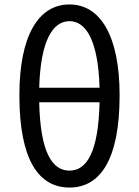

<svg xmlns="http://www.w3.org/2000/svg" viewBox="-20 -829 623 862"><path d="M427 -370C422 -141 367 -63 292 -63C216 -63 161 -141 156 -370ZM156 -435C162 -647 217 -734 292 -734C366 -734 421 -647 427 -435ZM292 -809C152 -809 67 -668 67 -401C67 -114 152 13 292 13C431 13 517 -114 517 -401C517 -667 431 -809 292 -809Z"/></svg>

Font: Noto Sans KR Regular
Style: Regular
Weight: 400
Designer: Ryoko NISHIZUKA  (kana & ideographs); Paul D. Hunt (Latin, Greek & Cyrillic); Wenlong ZHANG  (bopomofo); Sandoll Communi
Foundry: Adobe Systems Incorporated
Version: Version 1.004;PS 1.004;hotconv 1.0.82;makeotf.lib2.5.63406